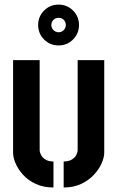

<svg xmlns="http://www.w3.org/2000/svg" viewBox="-20 -826 520 851"><path d="M239.6 -624.6Q201.9 -624.6 175.5 -650.9Q149.1 -677.3 149.1 -715.1Q149.1 -752.8 175.4 -779.2Q201.7 -805.6 239.5 -805.6Q277.3 -805.6 303.7 -779.3Q330.1 -753 330.1 -715.2Q330.1 -677.4 303.8 -651Q277.4 -624.6 239.6 -624.6ZM239.6 -683.1Q253.6 -683.1 262.6 -692.6Q271.6 -702.1 271.6 -715.1Q271.6 -729.1 262.6 -738.1Q253.6 -747.1 239.6 -747.1Q226.6 -747.1 217.1 -738.1Q207.6 -729.1 207.6 -715.1Q207.6 -702.1 217.1 -692.6Q226.6 -683.1 239.6 -683.1ZM262.2 5V-110.3Q283.6 -110.3 297.5 -118.4Q311.5 -126.5 317.8 -138.5Q324.2 -150.5 324.2 -162.3V-559.4H442V-148.6Q442 -129 430.8 -102.8Q419.5 -76.7 396.9 -52.1Q374.3 -27.4 340.5 -11.2Q306.6 5 262.2 5ZM217 5Q172.5 5 138.6 -10.8Q104.6 -26.5 82.5 -51Q60.4 -75.5 49.2 -101.7Q38 -128 38 -148.3V-559.4H155.8V-162.3Q155.8 -151 162.2 -138.8Q168.7 -126.5 182.2 -118.4Q195.7 -110.3 217 -110.3Z"/></svg>

Font: Stick No Bills ExtraLight
Style: Regular
Weight: 200
Designer: Kosala Senevirathne, Siva Puranthara, Lasantha Premarathna, Tharique Azeez
Foundry: mooniak
Version: Version 2.000